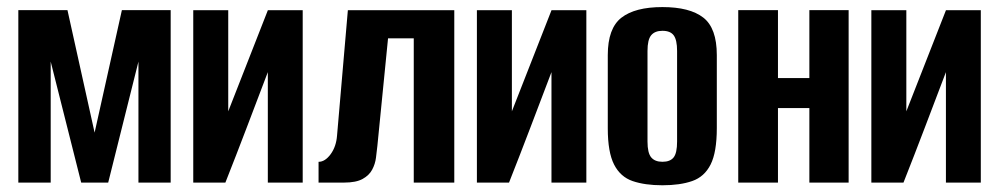

<svg xmlns="http://www.w3.org/2000/svg" viewBox="-20 -524 2867 551"><path d="M32.6 0V-495H173.6L251.5 -143.4L329.8 -495H469.8V0H377.3V-347.2L290.5 0H213L125.5 -347.2V0Z M534.6 0V-494.7H635V-204.5L748.7 -494.7H848.7V0H748.6V-317Q718.3 -237.4 688.3 -158.5Q658.3 -79.6 626.8 0Z M894.2 0V-59.6Q912.8 -59.6 928.9 -81.5Q945 -103.5 947.3 -135.6L978.3 -494.7H1283.7V0H1167.4V-414H1093.6L1063 -105.5Q1061.4 -90 1059 -71.6Q1056.7 -53.2 1048 -37Q1039.3 -20.7 1020.5 -10.4Q1001.7 0 967.3 0Z M1348.6 0V-494.7H1449V-204.5L1562.7 -494.7H1662.7V0H1562.6V-317Q1532.3 -237.4 1502.3 -158.5Q1472.3 -79.6 1440.8 0Z M1881 7.7Q1830.9 7.7 1795.7 -4.3Q1760.5 -16.3 1742.4 -51.6Q1724.2 -86.9 1724.2 -155.7V-365.9Q1724.2 -442.7 1763.3 -473.2Q1802.5 -503.7 1881 -503.7Q1959.5 -503.7 1998.3 -473.5Q2037.1 -443.4 2037.1 -365.9V-156.4Q2037.1 -87.2 2019.3 -51.9Q2001.5 -16.6 1966.6 -4.5Q1931.8 7.7 1881 7.7ZM1881 -59.7Q1903.3 -59.7 1913.2 -72.3Q1923.1 -84.8 1923.1 -117.7V-377.9Q1923.1 -409.2 1913.5 -422.4Q1904 -435.6 1881 -435.6Q1859.4 -435.6 1848.8 -422.9Q1838.2 -410.2 1838.2 -377.9V-117.7Q1838.2 -85.1 1848.8 -72.4Q1859.4 -59.7 1881 -59.7Z M2098.6 0V-495H2212.6V-300H2302.7V-495H2415.4V0H2302.7V-213.8H2212.6V0Z M2480.6 0V-494.7H2581V-204.5L2694.7 -494.7H2794.7V0H2694.6V-317Q2664.3 -237.4 2634.3 -158.5Q2604.3 -79.6 2572.8 0Z"/></svg>

Font: Alumni Sans Thin
Style: Regular
Weight: 100
Designer: Robert E. Leuschke
Foundry: Robert E. Leuschke
Version: Version 1.018